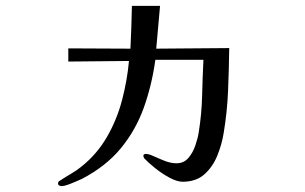

<svg xmlns="http://www.w3.org/2000/svg" viewBox="-20 -626 1040 655"><path d="M762 -462Q761 -389 758 -316Q755 -243 743 -172Q737 -134 721.5 -95.5Q706 -57 677.5 -31.5Q649 -6 603 -6Q584 -6 558 -20Q532 -34 508.5 -53Q485 -72 472 -86Q471 -88 470 -90.5Q469 -93 469 -94Q469 -101 478 -101Q487 -101 504.5 -93Q522 -85 542.5 -77Q563 -69 582 -69Q607 -69 622.5 -87Q638 -105 646.5 -130Q655 -155 658 -175Q668 -237 669.5 -299Q671 -361 674 -422H510Q498 -335 470.5 -258.5Q443 -182 392.5 -120.5Q342 -59 260 -16Q253 -13 239.5 -7Q226 -1 212 4Q198 9 191 9Q187 9 182.5 7Q178 5 178 0Q178 -7 185 -10Q203 -22 222 -33Q241 -44 257 -57Q311 -100 345 -159Q379 -218 396.5 -285Q414 -352 420 -418L213 -416V-461L425 -460Q427 -497 428 -533Q429 -569 430 -606H526L513 -460Q575 -461 637.5 -461Q700 -461 762 -462Z"/></svg>

Font: Kaisei Opti Medium
Style: Regular
Weight: 500
Designer: Font-Kai, 金井和夫
Foundry: KAZUO KANAI
Version: Version 5.003